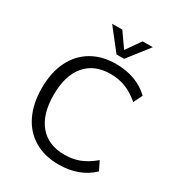

<svg xmlns="http://www.w3.org/2000/svg" viewBox="-213 -1052 1103 1194"><g transform="rotate(30 338.5 -454.5)"><path d="M61 -353Q61 -464 100.5 -545Q140 -626 214 -669.5Q288 -713 388 -713Q461 -713 522 -690.5Q583 -668 628 -624L597 -561Q546 -604 497 -623Q448 -642 389 -642Q273 -642 209.5 -566.5Q146 -491 146 -353Q146 -214 209.5 -138.5Q273 -63 389 -63Q448 -63 497 -82Q546 -101 597 -144L628 -81Q583 -37 522 -14.5Q461 8 388 8Q288 8 214 -35.5Q140 -79 100.5 -160.5Q61 -242 61 -353ZM459 -917H532L413 -765H359L240 -917H313L386 -813Z"/></g></svg>

Font: wassup Sans
Style: Regular
Weight: 400
Version: Version 2.001